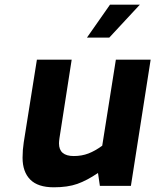

<svg xmlns="http://www.w3.org/2000/svg" viewBox="-20 -791 661 817"><path d="M76 -120Q76 -153 81 -185L137 -537H285L233 -203Q231 -189 231 -181Q231 -127 294 -127Q328 -127 356.5 -138Q385 -149 415 -171L473 -537H621L537 0H405L397 -55Q350 -23 309 -8.5Q268 6 209 6Q141 6 108.5 -27Q76 -60 76 -120ZM448 -771H575L445 -631H350Z"/></svg>

Font: Exo
Style: Bold Italic
Weight: 700
Italic angle: -9°
Designer: Natanael Gama
Foundry: Natanael Gama
Version: Version 1.500; ttfautohint (v1.6)